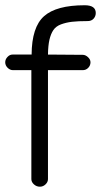

<svg xmlns="http://www.w3.org/2000/svg" viewBox="-33 -702 383 728"><path d="M118.2 5.9Q105.5 5.9 95.7 -2.9Q85.9 -11.7 85.9 -22.9V-436H16.1Q4.9 -436 -4.2 -445.1Q-13.2 -454.1 -13.2 -465.8Q-13.2 -477.1 -4.6 -486.1Q3.9 -495.1 14.2 -495.1H86.9Q87.4 -599.1 134 -640.6Q180.7 -682.1 288.1 -682.1Q330.1 -682.1 330.1 -652.8Q330.1 -640.1 321.8 -631.1Q313.5 -622.1 299.8 -622.1Q262.7 -622.1 240 -619.4Q217.3 -616.7 198.2 -609.6Q179.2 -602.5 169.4 -588.1Q159.7 -573.7 154.5 -551.5Q149.4 -529.3 148.9 -495.1L280.8 -494.1Q291 -494.1 300.5 -485.4Q310.1 -476.6 310.1 -465.8Q310.1 -453.6 301.5 -444.8Q293 -436 280.8 -436H148.9V-22.9Q148.9 -11.7 139.6 -2.9Q130.4 5.9 118.2 5.9Z"/></svg>

Font: Comic Neue
Style: Regular
Weight: 400
Designer: Craig Rozynski
Foundry: Craig Rozynski
Version: Version 2.003;hotconv 1.0.109;makeotfexe 2.5.65596